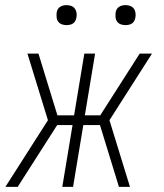

<svg xmlns="http://www.w3.org/2000/svg" viewBox="-20 -729 640 749"><path d="M487 0H444L370 -241H305L265 0H223L263 -241H203L49 0H1L167 -260L87 -520H130L204 -279H269L309 -520H351L311 -279H371L525 -520H573L407 -260ZM470 -631Q460 -631 451.5 -634Q443 -637 437.5 -644Q432 -651 431 -660.5Q430 -670 431 -680Q432 -686 435 -692Q438 -698 444 -702Q450 -706 456.5 -707.5Q463 -709 469 -709Q479 -709 487.5 -706Q496 -703 501.5 -696Q507 -689 508.5 -679.5Q510 -670 508 -660Q507 -654 504 -648Q501 -642 495.5 -638Q490 -634 483 -632.5Q476 -631 470 -631ZM240 -631Q230 -631 221.5 -634Q213 -637 207.5 -644Q202 -651 201 -660.5Q200 -670 201 -680Q202 -686 205 -692Q208 -698 214 -702Q220 -706 226.5 -707.5Q233 -709 239 -709Q249 -709 257.5 -706Q266 -703 271.5 -696Q277 -689 278.5 -679.5Q280 -670 278 -660Q277 -654 274 -648Q271 -642 265.5 -638Q260 -634 253 -632.5Q246 -631 240 -631Z"/></svg>

Font: Iosevka XLt Ex Obl
Style: Regular
Weight: 200
Width: 7
Italic angle: -9°
Monospace: yes
Designer: Belleve Invis
Foundry: Belleve Invis
Version: Version 32.5.0; ttfautohint (v1.8.4)